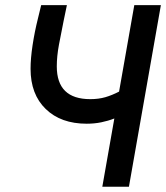

<svg xmlns="http://www.w3.org/2000/svg" viewBox="-20 -713 634 733"><path d="M311 -240.7Q212.4 -240.7 154.5 -296.9Q96.7 -353 96.7 -450.2Q96.7 -490.2 104.5 -541.3Q112.3 -592.3 124.5 -641.1L137.2 -693.4H235.4L223.1 -634.3Q213.4 -586.9 205.1 -542.5Q196.8 -498 196.8 -459.5Q196.8 -334.5 324.7 -334.5Q356.4 -334.5 382.3 -342Q408.2 -349.6 434.6 -363.3L492.7 -693.4H594.2L472.2 0H370.6L416.5 -260.7Q393.1 -251.5 366.7 -246.1Q340.3 -240.7 311 -240.7Z"/></svg>

Font: Cascadia Mono
Style: Italic
Weight: 400
Italic angle: -10°
Monospace: yes
Designer: Aaron Bell
Foundry: Saja Typeworks
Version: Version 2404.023; ttfautohint (v1.8.4)